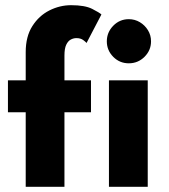

<svg xmlns="http://www.w3.org/2000/svg" viewBox="-20 -720 653 740"><path d="M10.6 -410.5H79.1V-519.2Q79.1 -579.2 104.6 -619.3Q130.1 -659.4 170.2 -679.7Q210.4 -700 253.9 -700Q307.5 -700 335.6 -685.6Q363.7 -671.2 370.9 -664.2L313.6 -554.4Q310.9 -558 300.9 -565.5Q290.8 -573.1 274.4 -573.1Q263.4 -573.1 252.9 -567.6Q242.4 -562.2 235.4 -547.8Q228.4 -533.4 228.4 -505.9V-410.5H330.7V-287.2H228.4V0H79.1V-287.2H10.6ZM399.9 0V-410.5H549.4V0ZM476.4 -476Q441.1 -476 416.4 -501Q391.7 -526.1 391.7 -560.6Q391.7 -595.4 416.5 -620.8Q441.2 -646.1 476.4 -646.1Q499.6 -646.1 519 -634.5Q538.4 -622.9 550.2 -603.6Q562.1 -584.4 562.1 -560.6Q562.1 -526.1 537 -501Q511.8 -476 476.4 -476Z"/></svg>

Font: League Spartan Extralight
Style: Regular
Weight: 200
Foundry: The League of Moveable Type
Version: Version 2.300; ttfautohint (v1.8.3)